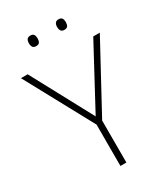

<svg xmlns="http://www.w3.org/2000/svg" viewBox="-217 -993 951 1090"><g transform="rotate(-30 258.5 -448.5)"><path d="M259 -314 474 -714H517L279 -275V0H240V-271L0 -714H44ZM138 -863Q138 -878 144.5 -887.5Q151 -897 166 -897Q183 -897 189 -887.5Q195 -878 195 -863Q195 -847 189 -837.5Q183 -828 166 -828Q151 -828 144.5 -837.5Q138 -847 138 -863ZM323 -863Q323 -878 329.5 -887.5Q336 -897 351 -897Q368 -897 374 -887.5Q380 -878 380 -863Q380 -847 374 -837.5Q368 -828 351 -828Q336 -828 329.5 -837.5Q323 -847 323 -863Z"/></g></svg>

Font: Noto Sans Bengali ExtraLight
Style: Regular
Weight: 200
Designer: Jelle Bosma - Monotype Design Team
Foundry: Monotype Imaging Inc.
Version: Version 2.003; ttfautohint (v1.8.4.7-5d5b)